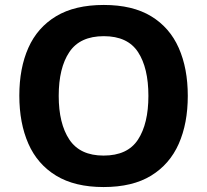

<svg xmlns="http://www.w3.org/2000/svg" viewBox="-20 -745 836 775"><path d="M738 -358Q738 -247 701.5 -164.5Q665 -82 590 -36Q515 10 398 10Q282 10 206.5 -36Q131 -82 94.5 -165Q58 -248 58 -359Q58 -470 94.5 -552Q131 -634 206.5 -679.5Q282 -725 399 -725Q515 -725 590 -679.5Q665 -634 701.5 -551.5Q738 -469 738 -358ZM217 -358Q217 -246 260 -181.5Q303 -117 398 -117Q495 -117 537 -181.5Q579 -246 579 -358Q579 -471 537 -535Q495 -599 399 -599Q303 -599 260 -535Q217 -471 217 -358Z"/></svg>

Font: Noto Sans Balinese
Style: Bold
Weight: 700
Designer: Aditya Bayu, David Williams
Foundry: David Williams
Version: Version 2.005; ttfautohint (v1.8.4.7-5d5b)